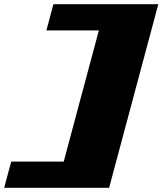

<svg xmlns="http://www.w3.org/2000/svg" viewBox="-20 -895 774 915"><path d="M0 0H500Q539.1 -146 617.2 -437.5Q695.3 -729 734.4 -875H234.4Q229 -854 217.8 -812.5Q206.5 -771 201.2 -750H451.2Q423.3 -646 367.4 -437.7Q311.5 -229.5 283.7 -125H33.7Q27.8 -104 16.6 -62.5Q5.4 -21 0 0Z"/></svg>

Font: Faithful 32x
Style: BoldOblique
Weight: 400
Foundry: Faithful Resource Pack
Version: Version 1.0; January 27, 2023